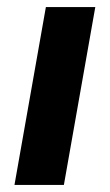

<svg xmlns="http://www.w3.org/2000/svg" viewBox="-20 -524 312 544"><path d="M21 0 110 -504H250L161 0Z"/></svg>

Font: DM Sans ExtraBold
Style: Italic
Weight: 800
Italic angle: -10°
Designer: Colophon Foundry, Jonny Pinhorn
Foundry: Colophon Foundry
Version: Version 4.004;gftools[0.9.30]